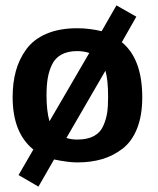

<svg xmlns="http://www.w3.org/2000/svg" viewBox="-20 -593 587 714"><path d="M27 -232Q27 -285 39 -329Q51 -373 78 -410Q105 -447 153 -467.5Q201 -488 267 -488Q312 -488 358 -477L413 -573L487 -531L433 -436Q509 -374 509 -231Q509 -163 489.5 -114.5Q470 -66 435 -39.5Q400 -13 359 -1Q318 11 267 11Q234 11 181 0L123 101L49 58L104 -37Q27 -99 27 -232ZM153 -239Q153 -180 164 -142Q272 -328 312 -396Q292 -403 267 -403Q232 -403 208.5 -390Q185 -377 173.5 -353Q162 -329 157.5 -302Q153 -275 153 -239ZM227 -80Q245 -74 267 -74Q305 -74 329 -87Q353 -100 364 -125Q375 -150 378.5 -173.5Q382 -197 382 -232Q382 -297 372 -330Z"/></svg>

Font: Coval
Style: Heavy
Weight: 900
Foundry: Context Ltd
Version: Version 001.000